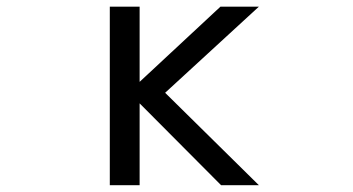

<svg xmlns="http://www.w3.org/2000/svg" viewBox="-20 -544 1040 566"><path d="M391.6 -302.7 629.9 -524.4H743.2L466.8 -270.5L743.2 2H631.8L391.6 -239.3V2H303.7V-524.4H391.6Z"/></svg>

Font: GenEi Gothic M Regular
Style: Regular
Weight: 400
Designer: o_tamon (Modified); [Source Han Sans]
Ryoko NISHIZUKA  (kana & ideographs); Paul D. Hunt (Latin, Greek & Cyrillic); Wenl
Version: Version 1.1a;Original Version 1.004